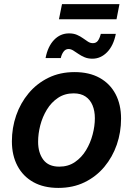

<svg xmlns="http://www.w3.org/2000/svg" viewBox="-20 -899 644 930"><path d="M262.7 11.2Q191.9 11.2 141.6 -16.8Q91.3 -44.9 64.5 -95.7Q37.6 -146.5 37.6 -214.4Q37.6 -279.8 58.3 -339.8Q79.1 -399.9 118.7 -447.3Q158.2 -494.6 214.4 -522.2Q270.5 -549.8 341.3 -549.8Q412.1 -549.8 462.4 -522Q512.7 -494.1 539.6 -443.4Q566.4 -392.6 566.4 -324.2Q566.4 -258.3 545.7 -198.2Q524.9 -138.2 485.4 -90.8Q445.8 -43.5 389.6 -16.1Q333.5 11.2 262.7 11.2ZM267.1 -91.8Q310.5 -91.8 343 -114Q375.5 -136.2 396.7 -171.4Q418 -206.5 428.7 -247.6Q439.5 -288.6 439.5 -326.2Q439.5 -361.8 428.2 -388.9Q417 -416 394.3 -431.4Q371.6 -446.8 336.4 -446.8Q293.5 -446.8 261 -425Q228.5 -403.3 207 -367.9Q185.5 -332.5 175 -291.7Q164.6 -251 164.6 -212.4Q164.6 -159.2 189.7 -125.5Q214.8 -91.8 267.1 -91.8ZM427.7 -614.7Q406.2 -614.7 389.4 -621.8Q372.6 -628.9 359.1 -638.4Q345.7 -647.9 334.2 -654.8Q322.8 -661.6 312 -661.6Q297.4 -661.6 287.8 -648.7Q278.3 -635.7 274.4 -617.7H200.7Q211.4 -673.8 241.7 -705.6Q272 -737.3 314.5 -737.3Q336.4 -737.3 352.8 -730.2Q369.1 -723.1 381.8 -713.9Q394.5 -704.6 406 -697.3Q417.5 -689.9 429.7 -689.9Q445.3 -689.9 453.9 -701.2Q462.4 -712.4 468.3 -734.9H541Q529.8 -677.7 498.8 -646.2Q467.8 -614.7 427.7 -614.7ZM558.6 -878.9 544.4 -805.7H265.6L280.3 -878.9Z"/></svg>

Font: Inter 16pt SemiBold
Style: Italic
Weight: 600
Italic angle: -9.3988°
Version: Version 4.001;git-66647c0bb